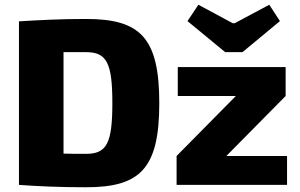

<svg xmlns="http://www.w3.org/2000/svg" viewBox="-20 -780 1265 810"><path d="M1003 -560 1161 -691 1116 -760 970 -682H962L817 -760L771 -691L930 -560ZM343 -700C231 -700 144 -695 60 -690V0C143 6 233 10 343 10C571 10 652 -68 652 -345C652 -622 571 -700 343 -700ZM343 -131C309 -131 277 -131 248 -132V-560H343C430 -560 454 -515 454 -345C454 -175 430 -131 343 -131ZM935 -122 1185 -375V-497H730V-375H975L725 -122V0H1191V-122Z"/></svg>

Font: Exo 2 Extra Bold
Style: Regular
Weight: 800
Designer: Natanael Gama
Version: Version 1.001;PS 001.001;hotconv 1.0.88;makeotf.lib2.5.64775